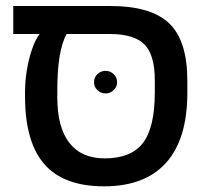

<svg xmlns="http://www.w3.org/2000/svg" viewBox="-20 -622 710 651"><path d="M64.9 -311.5Q64.9 -348.6 71.5 -387Q78.1 -425.3 89.4 -457.3Q100.6 -489.3 114.3 -506.8H24.9V-601.6H354Q492.7 -601.6 554 -542.5Q615.2 -483.4 615.2 -348.6V-307.1Q615.2 -150.9 543.5 -70.6Q471.7 9.8 333 9.8Q195.8 9.8 130.4 -65.4Q64.9 -140.6 64.9 -294.9ZM206.1 -506.8Q174.3 -451.2 174.3 -316.4V-292Q174.3 -189.9 215.3 -137.5Q256.3 -85 335 -85Q424.8 -85 464.8 -137.5Q504.9 -189.9 504.9 -309.1V-349.6Q504.9 -435.5 470 -471.2Q435.1 -506.8 350.1 -506.8ZM298.8 -342.8Q298.8 -359.9 310.5 -370.8Q322.3 -381.8 337.9 -381.8Q353.5 -381.8 365.2 -370.8Q377 -359.9 377 -342.8Q377 -327.1 365.2 -316.2Q353.5 -305.2 337.9 -305.2Q322.3 -305.2 310.5 -316.2Q298.8 -327.1 298.8 -342.8Z"/></svg>

Font: Arimo Medium
Style: Regular
Weight: 500
Designer: Steve Matteson
Foundry: Monotype Imaging Inc.
Version: Version 1.33